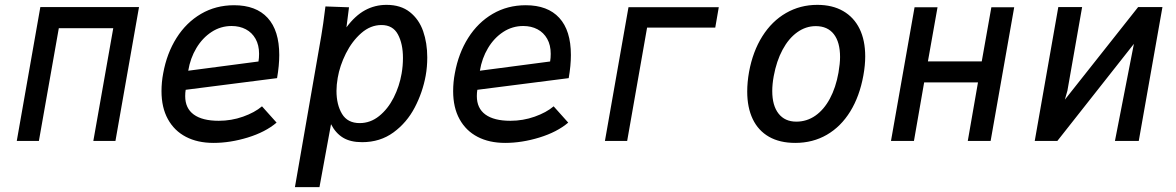

<svg xmlns="http://www.w3.org/2000/svg" viewBox="-20 -580 4840 790"><path d="M146 -551H552L455 0H364L446 -464H222L140 0H49Z M644.5 -205Q644.5 -242 651.5 -278.5Q666.5 -361 706.5 -424.2Q746.5 -487.5 807.2 -523Q868 -558.5 943 -558.5Q1033.5 -558.5 1081.2 -506.5Q1129 -454.5 1129 -353.5Q1129 -310.5 1120 -258.5L744 -210.5Q742 -198.5 742 -184.5Q742 -134.5 777.2 -108.8Q812.5 -83 880 -83Q932 -83 980 -100Q1028 -117 1058 -142.5L1118 -75.5Q1072 -36.5 999.5 -14.2Q927 8 858.5 8Q793 8 745 -17Q697 -42 670.8 -89.8Q644.5 -137.5 644.5 -205ZM1046 -358.5Q1046 -394.5 1031.5 -420.2Q1017 -446 991.5 -459.5Q966 -473 933 -473Q888 -473 850.5 -448.5Q813 -424 788 -382.2Q763 -340.5 754.5 -289L1043.5 -327Q1046 -341 1046 -358.5Z M1317 -538 1319 -553.5 1416 -550 1405.5 -467.5Q1441 -515.5 1481.8 -537.8Q1522.5 -560 1570.5 -560Q1629 -560 1666.5 -530.2Q1704 -500.5 1721 -451.8Q1738 -403 1738 -344Q1738 -304 1731.5 -268.5Q1719 -200 1686.5 -137.8Q1654 -75.5 1599 -35.2Q1544 5 1470 5Q1422 5 1391.5 -13.5Q1361 -32 1342 -69L1294.5 190H1193.5L1302 -433Q1310.5 -483 1317 -538ZM1632.5 -277.5Q1638 -309 1638 -341.5Q1638 -400 1617.2 -438.5Q1596.5 -477 1549.5 -477Q1504.5 -477 1466.5 -443.8Q1428.5 -410.5 1403.2 -360Q1378 -309.5 1369.5 -259.5Q1364.5 -231 1364.5 -206Q1364.5 -149.5 1387.2 -111.5Q1410 -73.5 1460 -73.5Q1504 -73.5 1540 -102.5Q1576 -131.5 1599.8 -178.2Q1623.5 -225 1632.5 -277.5Z M1844.5 -205Q1844.5 -242 1851.5 -278.5Q1866.5 -361 1906.5 -424.2Q1946.5 -487.5 2007.2 -523Q2068 -558.5 2143 -558.5Q2233.5 -558.5 2281.2 -506.5Q2329 -454.5 2329 -353.5Q2329 -310.5 2320 -258.5L1944 -210.5Q1942 -198.5 1942 -184.5Q1942 -134.5 1977.2 -108.8Q2012.5 -83 2080 -83Q2132 -83 2180 -100Q2228 -117 2258 -142.5L2318 -75.5Q2272 -36.5 2199.5 -14.2Q2127 8 2058.5 8Q1993 8 1945 -17Q1897 -42 1870.8 -89.8Q1844.5 -137.5 1844.5 -205ZM2246 -358.5Q2246 -394.5 2231.5 -420.2Q2217 -446 2191.5 -459.5Q2166 -473 2133 -473Q2088 -473 2050.5 -448.5Q2013 -424 1988 -382.2Q1963 -340.5 1954.5 -289L2243.5 -327Q2246 -341 2246 -358.5Z M2566 -550.5H2937.5L2923 -466.5H2642.5L2560.5 0H2469Z M3054.5 -203.5Q3054.5 -241.5 3062 -284Q3077.5 -368.5 3116.8 -430.8Q3156 -493 3214.2 -526.5Q3272.5 -560 3343 -560Q3405 -560 3449.2 -534.5Q3493.5 -509 3516.8 -461.5Q3540 -414 3540 -348Q3540 -311.5 3532.5 -270Q3517 -184 3478.5 -121.5Q3440 -59 3382.2 -25.5Q3324.5 8 3252 8Q3188.5 8 3144.2 -17.2Q3100 -42.5 3077.2 -90Q3054.5 -137.5 3054.5 -203.5ZM3430 -281Q3436.5 -319 3436.5 -345.5Q3436.5 -406.5 3410.8 -439.5Q3385 -472.5 3336.5 -472.5Q3295.5 -472.5 3260.2 -447.2Q3225 -422 3200 -375.5Q3175 -329 3163.5 -266.5Q3157.5 -233.5 3157.5 -205.5Q3157.5 -145.5 3183.5 -112.5Q3209.5 -79.5 3256.5 -79.5Q3299.5 -79.5 3334.8 -104Q3370 -128.5 3394.5 -174Q3419 -219.5 3430 -281Z M3743 -550H3837.5L3798 -327.5H4019.5L4059 -550H4153L4056 0H3962L4004 -241H3782.5L3740.5 0H3646Z M4334.5 -551H4432.5L4372 -207L4361.5 -170L4663 -551H4763L4665.5 0H4567.5L4645.5 -399.5L4330.5 0H4237.5Z"/></svg>

Font: JuliaMono Medium
Style: Italic
Weight: 500
Italic angle: -9°
Monospace: yes
Designer: cormullion
Foundry: corm
Version: Version 0.054; ttfautohint (v1.8.4)